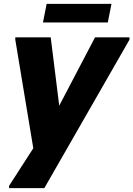

<svg xmlns="http://www.w3.org/2000/svg" viewBox="-20 -740 689 992"><path d="M27 232V220L152 26L59 -535V-547H242L286 -194L471 -547H649V-535L209 232ZM221 -720H556L537 -624H202Z"/></svg>

Font: Kufam
Style: Bold Italic
Weight: 700
Italic angle: -11°
Designer: Artur Schmal
Foundry: Original Type
Version: Version 1.301; ttfautohint (v1.8.3)